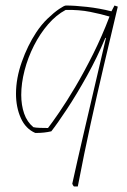

<svg xmlns="http://www.w3.org/2000/svg" viewBox="-20 -476 459 696"><path d="M248 200Q244 196 242 190Q260 108 282 13.5Q304 -81 325.5 -173Q347 -265 364 -338L362 -339Q333 -269 295.5 -201.5Q258 -134 223 -81Q188 -28 166 0Q153 3 139.5 4.5Q126 6 108 6Q73 -9 55.5 -48Q38 -87 38 -136Q38 -192 59 -251.5Q80 -311 111 -358Q130 -387 153 -409Q176 -431 194.5 -443.5Q213 -456 219 -456Q251 -456 295.5 -451Q340 -446 384 -435L395 -456L407 -452Q381 -343 356.5 -238.5Q332 -134 308.5 -27Q285 80 262 200ZM154 -12Q168 -30 194.5 -68.5Q221 -107 253 -161Q285 -215 317.5 -280Q350 -345 377 -416Q347 -425 307 -433Q267 -441 218 -440Q184 -422 154.5 -388Q125 -354 103 -310.5Q81 -267 69 -220.5Q57 -174 57 -132Q57 -95 67.5 -64.5Q78 -34 101 -15Q109 -13 124.5 -12.5Q140 -12 154 -12Z"/></svg>

Font: Labrada Thin
Style: Italic
Weight: 100
Italic angle: -7°
Designer: Mercedes Jáuregui
Foundry: Omnibus-Type Team
Version: Version 1.000; ttfautohint (v1.8.4.7-5d5b)